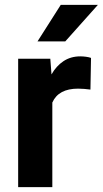

<svg xmlns="http://www.w3.org/2000/svg" viewBox="-20 -770 423 790"><path d="M354.5 -531.7 352.1 -401.4Q341.8 -402.8 327.4 -404.1Q313 -405.3 301.3 -405.3Q220.7 -405.3 195.3 -348.1V0H54.7V-528.3H187L191.9 -463.9Q211.4 -498.5 241.2 -518.3Q271 -538.1 310.5 -538.1Q321.8 -538.1 334.2 -536.4Q346.7 -534.7 354.5 -531.7ZM134.3 -599.6 230 -750H382.8L248.5 -599.6Z"/></svg>

Font: Vazirmatn RD FD
Style: Bold
Weight: 700
Designer: Saber Rastikerdar
Foundry: Saber Rastikerdar
Version: Version 33.003